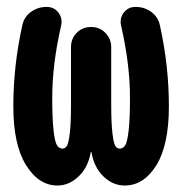

<svg xmlns="http://www.w3.org/2000/svg" viewBox="-20 -540 540 569"><path d="M381.8 -519.5Q408.2 -519.5 428.7 -504.4Q449.2 -489.3 454.1 -463.9Q480.5 -344.7 480.5 -224.6Q480.5 -110.4 443.4 -50.3Q406.2 9.8 349.6 9.8Q314.5 9.8 286.6 -17.1Q258.8 -43.9 251 -88.9Q251 -89.8 250 -89.8Q249 -89.8 249 -88.9Q241.2 -43.9 212.9 -17.1Q184.6 9.8 150.4 9.8Q94.7 9.8 57.1 -50.8Q19.5 -111.3 19.5 -224.6Q19.5 -344.7 45.9 -463.9Q50.8 -489.3 71.3 -504.4Q91.8 -519.5 118.2 -519.5Q140.6 -519.5 153.3 -502.4Q166 -485.4 161.1 -463.9Q134.8 -349.6 134.8 -250Q134.8 -188.5 138.7 -153.8Q142.6 -119.1 148.9 -109.4Q155.3 -99.6 165 -99.6Q173.8 -99.6 178.7 -108.4Q183.6 -117.2 187 -146.5Q190.4 -175.8 190.4 -230.5V-400.4Q190.4 -425.8 207.5 -442.9Q224.6 -460 250 -460Q275.4 -460 292.5 -442.4Q309.6 -424.8 309.6 -400.4V-230.5Q309.6 -176.8 313 -147Q316.4 -117.2 321.3 -108.4Q326.2 -99.6 335 -99.6Q344.7 -99.6 351.1 -109.4Q357.4 -119.1 361.3 -153.8Q365.2 -188.5 365.2 -250Q365.2 -349.6 338.9 -463.9Q334 -485.4 346.7 -502.4Q359.4 -519.5 381.8 -519.5Z"/></svg>

Font: Rounded-X Mgen+ 2m bold
Style: Bold
Weight: 700
Designer: [Source Han Sans]
Ryoko NISHIZUKA  (kana & ideographs); Paul D. Hunt (Latin, Greek & Cyrillic); Wenlong ZHANG  (bopomofo
Version: Version 1.059.20150602